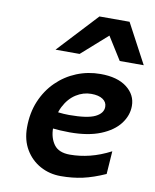

<svg xmlns="http://www.w3.org/2000/svg" viewBox="-87 -840 745 920"><g transform="rotate(10 285.5 -380.0)"><path d="M494.6 -147.9 486.8 -36.1Q427.7 -9.8 378.2 1.2Q328.6 12.2 271.5 12.2Q216.8 12.2 171.6 -12.5Q126.5 -37.1 99.4 -82.5Q72.3 -127.9 72.3 -189.5Q72.3 -260.3 96.4 -317.9Q120.6 -375.5 162.8 -417Q205.1 -458.5 259.8 -480.7Q314.5 -502.9 375.5 -502.9Q457.5 -502.9 503.4 -467.5Q549.3 -432.1 549.3 -377.9Q549.3 -331.5 518.8 -291.3Q488.3 -251 427.7 -226.3Q367.2 -201.7 277.8 -201.7Q257.8 -201.7 231.7 -203.1Q205.6 -204.6 180.4 -207.3Q155.3 -210 138.2 -213.4V-297.9Q209.5 -283.2 260.3 -283.2Q349.6 -283.2 387 -301.8Q424.3 -320.3 424.3 -351.6Q424.3 -374.5 404.3 -387.9Q384.3 -401.4 348.1 -401.4Q309.1 -401.4 274.2 -379.2Q239.3 -356.9 217.5 -314.2Q195.8 -271.5 195.8 -209Q195.8 -161.1 219 -128.9Q242.2 -96.7 296.9 -96.7Q344.7 -96.7 393.8 -108.9Q442.9 -121.1 494.6 -147.9ZM571.3 -580.1H454.6L384.8 -691.4L259.3 -580.1H142.1L321.8 -773.4H468.3Z"/></g></svg>

Font: Andika
Style: Bold Italic
Weight: 700
Italic angle: -14°
Designer: Victor Gaultney, Annie Olsen, Julie Remington, Don Collingsworth, Eric Hays, Becca Hirsbrunner
Foundry: SIL International
Version: Version 6.101